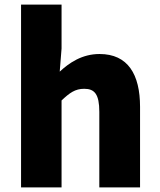

<svg xmlns="http://www.w3.org/2000/svg" viewBox="-20 -819 698 839"><path d="M72 0H249V-380C284 -413 308 -431 348 -431C393 -431 414 -408 414 -330V0H592V-352C592 -494 539 -583 415 -583C338 -583 282 -544 241 -506L249 -607V-799H72Z"/></svg>

Font: Noto Sans CJK JP Black
Style: Regular
Weight: 900
Designer: Ryoko NISHIZUKA (kana & ideographs); Paul D. Hunt (Latin, Greek & Cyrillic); Wenlong ZHANG (bopomofo); Sandoll Communica
Foundry: Adobe Systems Incorporated
Version: Version 1.004;PS 1.004;hotconv 1.0.82;makeotf.lib2.5.63406